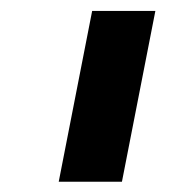

<svg xmlns="http://www.w3.org/2000/svg" viewBox="-20 -624 328 359"><path d="M270.5 -603.5 208 -284.2H89.8L152.3 -603.5Z"/></svg>

Font: Arimo SemiBold
Style: Italic
Weight: 600
Italic angle: -12°
Version: Version 1.33